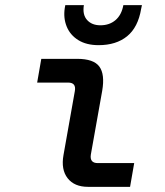

<svg xmlns="http://www.w3.org/2000/svg" viewBox="-20 -724 640 744"><path d="M321 0Q268 0 242 -33.5Q216 -67 226 -123L270 -371Q276 -404 244 -404H124L140 -496H279Q343 -496 365 -466Q387 -436 376 -372L332 -125Q327 -92 359 -92H500L484 0ZM362 -549Q315 -549 283.5 -568.5Q252 -588 238.5 -621Q225 -654 231 -693L233 -704H305Q299 -667 317.5 -646.5Q336 -626 369 -626Q404 -626 427.5 -646Q451 -666 458 -704H530L527 -690Q515 -618 472.5 -583.5Q430 -549 362 -549Z"/></svg>

Font: DM Mono Medium
Style: Italic
Weight: 500
Italic angle: -10°
Designer: Colophon Foundry
Foundry: Colophon Foundry
Version: Version 1.000; ttfautohint (v1.8.2.53-6de2)